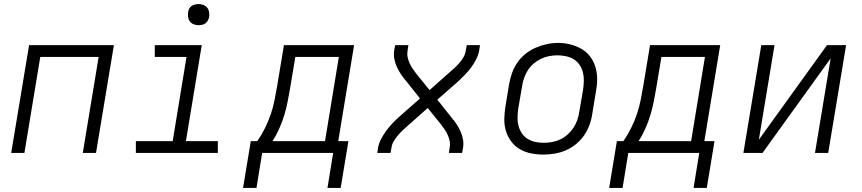

<svg xmlns="http://www.w3.org/2000/svg" viewBox="-20 -752 4240 944"><path d="M35 0 123 -530H540L452 0H387L465 -472H178L100 0Z M648 0V-58H829L897 -472H741V-530H972L894 -58H1051V0ZM956 -628Q944 -628 932.5 -632.5Q921 -637 914 -646Q907 -655 905 -667.5Q903 -680 905 -693Q906 -701 910.5 -709.5Q915 -718 922.5 -723Q930 -728 939 -730Q948 -732 956 -732Q969 -732 980.5 -727.5Q992 -723 999 -714Q1006 -705 1008 -692.5Q1010 -680 1008 -667Q1006 -659 1001.5 -650.5Q997 -642 989.5 -637Q982 -632 973.5 -630Q965 -628 956 -628Z M1590 172 1618 0H1269L1241 172H1175L1213 -58H1245Q1266 -88 1283 -122.5Q1300 -157 1311.5 -191Q1323 -225 1330 -260.5Q1337 -296 1343 -331L1376 -530H1721L1643 -58H1693L1655 172ZM1578 -58 1646 -472H1432L1407 -322Q1401 -288 1394.5 -254Q1388 -220 1378 -187Q1368 -154 1353.5 -121Q1339 -88 1320 -58Z M1835 0 1839 -27Q1843 -48 1854 -69Q1865 -90 1879 -109Q1893 -128 1909 -145Q1925 -162 1943 -178L2045 -268L1975 -356Q1962 -371 1951 -387.5Q1940 -404 1931.5 -422.5Q1923 -441 1919 -461.5Q1915 -482 1918 -504L1923 -530H1988L1984 -504Q1981 -487 1984 -472Q1987 -457 1993 -443Q1999 -429 2007.5 -416.5Q2016 -404 2025 -392L2092 -309L2190 -396Q2203 -407 2216 -419Q2229 -431 2240 -444Q2251 -457 2259.5 -472Q2268 -487 2270 -504L2275 -530H2340L2336 -504Q2332 -482 2321.5 -461Q2311 -440 2297 -421Q2283 -402 2266.5 -385Q2250 -368 2233 -352L2130 -262L2200 -174Q2213 -159 2224 -142.5Q2235 -126 2243.5 -107.5Q2252 -89 2256 -68.5Q2260 -48 2257 -27L2252 0H2187L2191 -27Q2194 -43 2191 -58Q2188 -73 2182 -87Q2176 -101 2167.5 -113.5Q2159 -126 2150 -138L2083 -221L1985 -134Q1972 -123 1959.5 -111Q1947 -99 1936 -86Q1925 -73 1916 -58Q1907 -43 1905 -27L1900 0Z M2651 8Q2620 8 2590.5 2Q2561 -4 2536 -18.5Q2511 -33 2493.5 -56.5Q2476 -80 2467.5 -108Q2459 -136 2459.5 -166.5Q2460 -197 2465 -228L2483 -338Q2488 -366 2497.5 -393Q2507 -420 2523.5 -444Q2540 -468 2563.5 -487Q2587 -506 2614 -517.5Q2641 -529 2668.5 -535Q2696 -541 2724 -541Q2755 -541 2784.5 -533.5Q2814 -526 2839 -511.5Q2864 -497 2881.5 -474Q2899 -451 2907.5 -422.5Q2916 -394 2916 -363.5Q2916 -333 2910 -302L2892 -192Q2888 -164 2878 -137Q2868 -110 2851.5 -86Q2835 -62 2811.5 -43Q2788 -24 2761 -12.5Q2734 -1 2706 3.5Q2678 8 2651 8ZM2652 -50Q2673 -50 2693.5 -53.5Q2714 -57 2733.5 -66Q2753 -75 2770 -90Q2787 -105 2799 -123Q2811 -141 2818 -161Q2825 -181 2828 -202L2847 -312Q2850 -333 2850.5 -354.5Q2851 -376 2846 -396Q2841 -416 2829.5 -433Q2818 -450 2801 -460.5Q2784 -471 2763 -475.5Q2742 -480 2721 -480Q2700 -480 2679.5 -476Q2659 -472 2640 -463Q2621 -454 2604 -439.5Q2587 -425 2575.5 -407Q2564 -389 2557 -369Q2550 -349 2547 -328L2528 -218Q2525 -197 2524.5 -175.5Q2524 -154 2529 -134.5Q2534 -115 2545 -98Q2556 -81 2573 -70Q2590 -59 2610.5 -54.5Q2631 -50 2652 -50Z M3390 172 3418 0H3069L3041 172H2975L3013 -58H3045Q3066 -88 3083 -122.5Q3100 -157 3111.5 -191Q3123 -225 3130 -260.5Q3137 -296 3143 -331L3176 -530H3521L3443 -58H3493L3455 172ZM3378 -58 3446 -472H3232L3207 -322Q3201 -288 3194.5 -254Q3188 -220 3178 -187Q3168 -154 3153.5 -121Q3139 -88 3120 -58Z M3635 0 3723 -530H3788L3711 -65L4046 -530H4140L4052 0H3987L4064 -465L3729 0Z"/></svg>

Font: Iosevka Curly LtExObl
Style: Regular
Weight: 300
Width: 7
Italic angle: -9°
Monospace: yes
Designer: Belleve Invis
Foundry: Belleve Invis
Version: Version 11.1.0; ttfautohint (v1.8.3)